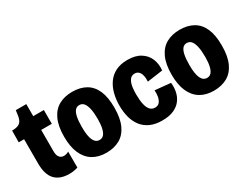

<svg xmlns="http://www.w3.org/2000/svg" viewBox="-69 -1072 1941 1519"><g transform="rotate(-30 901.0 -312.5)"><path d="M229 11Q144 11 99.5 -36.5Q55 -84 55 -184V-406H6L7 -513H24Q67 -516 85 -536.5Q103 -557 108 -601L113 -638H209V-528H306V-402H209V-207Q209 -169 224 -151.5Q239 -134 263 -134Q275 -134 286.5 -137.5Q298 -141 308 -147V-1Q285 6 266 8.5Q247 11 229 11Z M568 13Q495 13 444 -18.5Q393 -50 366 -111.5Q339 -173 339 -264Q339 -360 367.5 -421.5Q396 -483 448 -512Q500 -541 570 -541Q643 -541 694.5 -511.5Q746 -482 772.5 -421.5Q799 -361 799 -266Q799 -169 770.5 -107Q742 -45 690 -16Q638 13 568 13ZM571 -102Q594 -102 609 -118.5Q624 -135 632 -169Q640 -203 640 -255Q640 -312 631.5 -349Q623 -386 607.5 -404Q592 -422 567 -422Q544 -422 529 -405Q514 -388 506.5 -352Q499 -316 499 -260Q499 -179 517 -140.5Q535 -102 571 -102Z M1078 13Q1014 13 968.5 -8Q923 -29 895 -66Q867 -103 854 -152Q841 -201 841 -258Q841 -315 854 -366Q867 -417 895 -456.5Q923 -496 967.5 -518.5Q1012 -541 1076 -541Q1148 -541 1194 -512Q1240 -483 1259.5 -435.5Q1279 -388 1273 -331L1131 -311Q1133 -345 1126.5 -369.5Q1120 -394 1106 -406.5Q1092 -419 1071 -419Q1053 -419 1039.5 -409.5Q1026 -400 1017 -381Q1008 -362 1004 -334Q1000 -306 1000 -270Q1000 -215 1008.5 -178Q1017 -141 1034.5 -122.5Q1052 -104 1079 -104Q1107 -104 1121.5 -123.5Q1136 -143 1140.5 -171Q1145 -199 1142 -225L1285 -211Q1290 -170 1282 -130Q1274 -90 1250 -57.5Q1226 -25 1183.5 -6Q1141 13 1078 13Z M1550 13Q1477 13 1426 -18.5Q1375 -50 1348 -111.5Q1321 -173 1321 -264Q1321 -360 1349.5 -421.5Q1378 -483 1430 -512Q1482 -541 1552 -541Q1625 -541 1676.5 -511.5Q1728 -482 1754.5 -421.5Q1781 -361 1781 -266Q1781 -169 1752.5 -107Q1724 -45 1672 -16Q1620 13 1550 13ZM1553 -102Q1576 -102 1591 -118.5Q1606 -135 1614 -169Q1622 -203 1622 -255Q1622 -312 1613.5 -349Q1605 -386 1589.5 -404Q1574 -422 1549 -422Q1526 -422 1511 -405Q1496 -388 1488.5 -352Q1481 -316 1481 -260Q1481 -179 1499 -140.5Q1517 -102 1553 -102Z"/></g></svg>

Font: Bricolage Grotesque 72pt SemiCondensed ExtraBold
Style: Regular
Weight: 800
Width: 4
Designer: Mathieu Triay
Foundry: Atelier Triay
Version: Version 1.001;gftools[0.9.33.dev8+g029e19f]